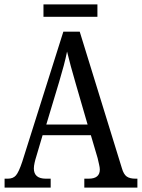

<svg xmlns="http://www.w3.org/2000/svg" viewBox="-20 -859 649 879"><path d="M1 0V-41H16Q40 -41 53 -56Q66 -71 82 -119L270 -714H345L538 -89Q546 -61 560 -51Q574 -41 600 -41H609V0H366V-41H386Q437 -41 437 -83Q437 -92 433.5 -106.5Q430 -121 427 -135L396 -240H175L146 -142Q142 -130 138.5 -114.5Q135 -99 135 -88Q135 -41 190 -41H212V0ZM192 -289H381L327 -475Q314 -520 304 -556.5Q294 -593 287 -623Q281 -593 272 -559Q263 -525 251 -485ZM179 -782V-839H426V-782Z"/></svg>

Font: Noto Serif Sinhala Condensed
Style: Regular
Weight: 400
Width: 3
Designer: Jelle Bosma - Monotype Design Team
Foundry: Monotype Imaging Inc.
Version: Version 2.007; ttfautohint (v1.8.4.7-5d5b)